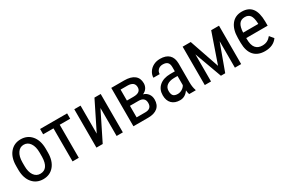

<svg xmlns="http://www.w3.org/2000/svg" viewBox="71 -1408 3376 2289"><g transform="rotate(-30 1759.5 -264.0)"><path d="M46.4 -288.6V-231C47.7 -157.1 66.8 -98.5 103.8 -55.2C140.7 -11.9 189.8 9.8 251 9.8C312.8 9.8 362.3 -12.5 399.4 -57.1C436.5 -101.7 455.1 -162.3 455.1 -238.8V-294.4C454.1 -369.6 435 -429 397.7 -472.7C360.4 -516.3 311.2 -538.1 250 -538.1C188.8 -538.1 139.6 -515.7 102.3 -470.9C65 -426.2 46.4 -365.4 46.4 -288.6ZM132.8 -238.8V-289.1C132.8 -342.8 143.5 -385.3 164.8 -416.7C186.1 -448.2 214.5 -463.9 250 -463.9C286.1 -463.9 314.9 -448.2 336.4 -416.7C357.9 -385.3 368.7 -342.6 368.7 -288.6V-229C366.4 -119 327.1 -64 251 -64C214.8 -64 186.1 -79.5 164.8 -110.6C143.5 -141.7 132.8 -184.4 132.8 -238.8Z M886.2 -455.1V-528.3H514.2V-455.1H656.2V0H742.2V-455.1Z M1262.7 -528.3 1071.3 -142.6V-528.3H984.9V0H1071.3L1262.7 -385.3V0H1348.6V-528.3Z M1494.1 0H1698.2C1753.9 0 1797 -12.8 1827.4 -38.3C1857.8 -63.9 1873 -101.1 1873 -149.9C1873 -180.8 1864.8 -207.2 1848.4 -229C1831.9 -250.8 1810.2 -265.3 1783.2 -272.5C1807.6 -282.9 1826.2 -297.9 1838.9 -317.4C1851.6 -336.9 1857.9 -358.9 1857.9 -383.3C1857.9 -430.5 1842 -466.5 1810.1 -491.2C1778.2 -516 1731.9 -528.3 1671.4 -528.3H1494.1ZM1580.1 -231.9H1698.2C1757.2 -231.9 1786.6 -205.6 1786.6 -152.8C1786.6 -99.4 1757.5 -72.8 1699.2 -72.8H1580.1ZM1580.1 -304.2V-455.1H1676.3C1739.7 -453.8 1771.5 -428.2 1771.5 -378.4C1771.5 -328.9 1737.8 -304.2 1670.4 -304.2Z M2261.7 0H2351.6V-7.8C2340.8 -37.8 2335.3 -73.1 2335 -113.8V-380.4C2334.3 -431.8 2319.9 -470.9 2291.7 -497.8C2263.6 -524.7 2222.5 -538.1 2168.5 -538.1C2135.3 -538.1 2105.1 -531.1 2078.1 -517.1C2051.1 -503.1 2029.6 -483.8 2013.7 -459.2C1997.7 -434.7 1989.7 -408.9 1989.7 -381.8H2076.2C2076.2 -405.6 2084.3 -425.2 2100.6 -440.7C2116.9 -456.1 2138 -463.9 2164.1 -463.9C2192.7 -463.9 2214 -457.2 2228 -443.8C2242 -430.5 2249 -408 2249 -376.5V-320.3H2185.5C2122.1 -319.7 2072.1 -303.5 2035.6 -272C1999.2 -240.4 1981 -197.8 1981 -144C1981 -95.2 1994.4 -57.4 2021.2 -30.5C2048.1 -3.7 2085.4 9.8 2133.3 9.8C2180.8 9.8 2219.9 -12.7 2250.5 -57.6C2252.8 -30.6 2256.5 -11.4 2261.7 0ZM2146.5 -68.8C2117.8 -68.8 2097.5 -75.6 2085.4 -89.1C2073.4 -102.6 2067.4 -124.3 2067.4 -154.3C2067.4 -186.2 2079.3 -211 2103 -228.8C2126.8 -246.5 2159.2 -255.7 2200.2 -256.3H2249V-130.4C2240.2 -112.8 2226.2 -98.1 2207 -86.4C2187.8 -74.7 2167.6 -68.8 2146.5 -68.8Z M2728 -119.6 2587.9 -528.3H2476.6V0H2562.5V-373L2698.7 0H2757.8L2891.1 -364.3V0H2977.1V-528.3H2869.6Z M3303.7 9.8C3380.5 9.8 3437.7 -16.6 3475.1 -69.3L3430.2 -124C3413.2 -103.2 3395.1 -88 3375.7 -78.4C3356.4 -68.8 3334 -64 3308.6 -64C3268.6 -64 3237.9 -76.8 3216.6 -102.5C3195.2 -128.3 3184.6 -169.4 3184.6 -226.1V-238.3H3479.5V-294.9C3478.8 -378.3 3463.2 -439.6 3432.6 -479C3402 -518.4 3355.8 -538.1 3293.9 -538.1C3232.4 -538.1 3184.5 -515.7 3150.1 -470.9C3115.8 -426.2 3098.6 -364.4 3098.6 -285.6V-221.7C3099.3 -145.8 3117.2 -88.3 3152.3 -49.1C3187.5 -9.8 3238 9.8 3303.7 9.8ZM3293.9 -463.9C3326.2 -463.9 3350.2 -453.1 3366 -431.6C3381.8 -410.2 3390.8 -374.3 3393.1 -324.2V-312.5H3185.1C3187.3 -364.3 3197.1 -402.4 3214.4 -427C3231.6 -451.6 3258.1 -463.9 3293.9 -463.9Z"/></g></svg>

Font: Roboto Condensed
Style: Regular
Weight: 400
Designer: Google
Version: Version 2.134; 2016